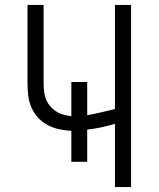

<svg xmlns="http://www.w3.org/2000/svg" viewBox="-20 -755 640 775"><path d="M444 0V-255Q416 -247 388.5 -241Q361 -235 332 -232V-102H268V-227Q243 -228 218 -233.5Q193 -239 171 -251Q149 -263 132 -282Q115 -301 105.5 -324.5Q96 -348 93.5 -373Q91 -398 91 -423V-735H156V-423Q156 -407 157.5 -390Q159 -373 164.5 -357.5Q170 -342 180.5 -329Q191 -316 205 -306.5Q219 -297 235 -292.5Q251 -288 268 -286V-424H332V-290Q360 -295 388 -301.5Q416 -308 444 -315V-735H509V0Z"/></svg>

Font: Iosevka Curly Light Extended
Style: Regular
Weight: 300
Width: 7
Monospace: yes
Designer: Belleve Invis
Foundry: Belleve Invis
Version: Version 11.1.0; ttfautohint (v1.8.3)